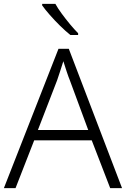

<svg xmlns="http://www.w3.org/2000/svg" viewBox="-20 -968 648 988"><path d="M547 0 452 -246H156L60 0H0L281 -717H334L608 0ZM339 -556Q333 -570 323 -600Q313 -630 306 -653Q298 -626 289 -600Q280 -574 274 -555L175 -299H434ZM265 -948Q277 -926 297.5 -898Q318 -870 340.5 -843Q363 -816 382 -797V-788H342Q317 -808 289 -835.5Q261 -863 236.5 -891Q212 -919 197 -940V-948Z"/></svg>

Font: Noto Sans Bengali UI Light
Style: Regular
Weight: 300
Designer: Jelle Bosma - Monotype Design Team
Foundry: Monotype Imaging Inc.
Version: Version 2.003; ttfautohint (v1.8.4.7-5d5b)